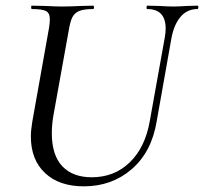

<svg xmlns="http://www.w3.org/2000/svg" viewBox="-20 -645 721 678"><path d="M565 -544Q565 -613 500 -613Q497 -613 497.5 -619Q498 -625 500 -625L542 -624Q574 -622 592 -622Q609 -622 641 -624L677 -625Q681 -625 680.5 -619Q680 -613 677 -613Q641 -613 617.5 -585.5Q594 -558 585 -508L533 -215Q515 -108 445 -47.5Q375 13 276 13Q189 13 139 -34Q89 -81 89 -163Q89 -185 94 -215L153 -546Q156 -564 156 -577Q156 -599 142.5 -606Q129 -613 93 -613Q90 -613 90 -619Q90 -625 92 -625L139 -624Q177 -622 200 -622Q227 -622 267 -624L309 -625Q312 -625 312 -619Q312 -613 309 -613Q277 -613 260.5 -606.5Q244 -600 236 -585Q228 -570 223 -539L170 -245Q163 -209 163 -175Q163 -97 200 -58Q237 -19 304 -19Q384 -19 438.5 -72Q493 -125 509 -218L562 -513Q565 -530 565 -544Z"/></svg>

Font: Cormorant Garamond Medium
Style: Italic
Weight: 500
Italic angle: -10°
Designer: Christian Thalmann (Catharsis Fonts)
Foundry: Catharsis Fonts
Version: Version 4.000